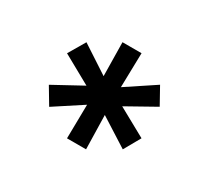

<svg xmlns="http://www.w3.org/2000/svg" viewBox="-83 -895 684 628"><g transform="rotate(30 258.5 -581.5)"><path d="M224 -528 120 -460 83 -522 191 -581 83 -641 120 -704 224 -636 222 -763H294L291 -633L398 -704L433 -641L326 -581L433 -522L398 -460L291 -528L294 -400H222Z"/></g></svg>

Font: Be Vietnam
Style: Bold
Weight: 700
Designer: Gabriel Lam
Foundry: TypeRant
Version: Version 4.000